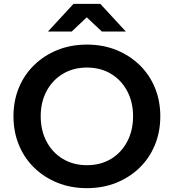

<svg xmlns="http://www.w3.org/2000/svg" viewBox="-20 -963 904 999"><path d="M432.1 16Q349.1 16 279.4 -12Q209.8 -40 158.1 -90.2Q106.3 -140.4 78.2 -208.9Q50.1 -277.4 50.1 -358Q50.1 -438.6 78.2 -506.6Q106.3 -574.6 158.1 -624.8Q209.8 -675 279.4 -703Q349.1 -731 432.1 -731Q515.2 -731 584.8 -703Q654.4 -675 706.2 -624.8Q757.9 -574.6 786 -506.6Q814.1 -438.6 814.1 -358Q814.1 -277.4 786 -208.9Q757.9 -140.4 706.2 -90.2Q654.4 -40 584.8 -12Q515.2 16 432.1 16ZM432.1 -103.5Q503.5 -103.5 557.4 -136Q611.3 -168.6 641.8 -226.3Q672.4 -284 672.4 -358Q672.4 -432 641.8 -489.2Q611.3 -546.4 557.4 -579Q503.5 -611.5 432.1 -611.5Q361.8 -611.5 307.4 -579Q253 -546.4 222.4 -489.2Q191.8 -432 191.8 -358Q191.8 -284 222.4 -226.3Q253 -168.6 307.4 -136Q361.8 -103.5 432.1 -103.5ZM634.7 -799H509.9L373.8 -927H488.4L353.3 -799H229.5L362.5 -943H501.7Z"/></svg>

Font: Wix Madefor Display
Style: Regular
Weight: 400
Designer: Dalton Maag Ltd
Foundry: Dalton Maag Ltd
Version: Version 3.100